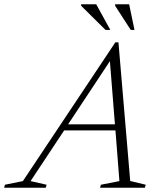

<svg xmlns="http://www.w3.org/2000/svg" viewBox="-82 -878 752 898"><path d="M527 -31.5 599.5 -14 595.5 0H386L390 -14L476.5 -31L458 -268H218L61 -31L136 -14L132 0H-62.5L-59 -14L25 -31L457.5 -680H472ZM236.5 -296.5H455.5L432 -592ZM434 -738H411.5L297.5 -851V-858H368ZM547 -738H529.5L456.5 -851V-858H522Z"/></svg>

Font: Newsreader Text Light
Style: Italic
Weight: 300
Italic angle: -17°
Designer: Hugues Gentile
Foundry: Production Type
Version: Version 1.001